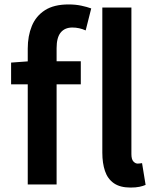

<svg xmlns="http://www.w3.org/2000/svg" viewBox="-20 -831 705 865"><path d="M105 0V-612Q105 -669 123.5 -714Q142 -759 182.5 -785Q223 -811 289 -811Q320 -811 346 -805.5Q372 -800 391 -793L366 -694Q337 -707 306 -707Q272 -707 253.5 -684.5Q235 -662 235 -614V0ZM30 -451V-549L112 -555H344V-451ZM568 14Q521 14 493 -5.5Q465 -25 453 -60.5Q441 -96 441 -143V-797H572V-137Q572 -113 581 -103.5Q590 -94 600 -94Q604 -94 608.5 -94.5Q613 -95 620 -96L636 2Q625 7 608.5 10.5Q592 14 568 14Z"/></svg>

Font: Noto Sans HK SemiBold
Style: Regular
Weight: 600
Version: Version 2.004-H2;hotconv 1.0.118;makeotfexe 2.5.65603